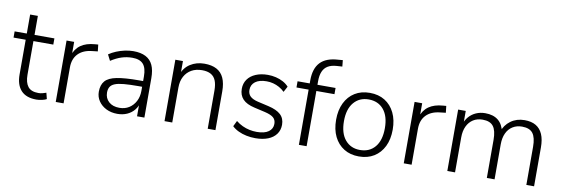

<svg xmlns="http://www.w3.org/2000/svg" viewBox="-53 -1097 4378 1493"><g transform="rotate(10 2136.0 -350.0)"><path d="M263 8Q182 8 141.5 -36Q101 -80 101 -162V-436H5V-485H101V-635H162V-485H319V-436H162V-170Q162 -109 187 -77Q212 -45 270 -45Q287 -45 303 -49.5Q319 -54 331 -58L343 -10Q332 -3 308 2.5Q284 8 263 8Z M415 0V-485H475V-371H465Q484 -430 526.5 -460Q569 -490 638 -495L663 -497L669 -444L626 -439Q555 -432 516 -392Q477 -352 477 -284V0Z M902 8Q853 8 814.5 -11Q776 -30 753.5 -63Q731 -96 731 -137Q731 -191 758 -222Q785 -253 849 -265.5Q913 -278 1025 -278H1068V-233H1026Q959 -233 913.5 -229Q868 -225 842 -214.5Q816 -204 805.5 -186Q795 -168 795 -142Q795 -97 826 -69Q857 -41 910 -41Q953 -41 985.5 -61.5Q1018 -82 1037 -118Q1056 -154 1056 -200V-314Q1056 -381 1029 -411.5Q1002 -442 943 -442Q899 -442 858.5 -429Q818 -416 775 -388L751 -435Q777 -453 808.5 -466Q840 -479 874.5 -486.5Q909 -494 942 -494Q1001 -494 1039.5 -474Q1078 -454 1096.5 -414Q1115 -374 1115 -311V0H1057V-117H1067Q1058 -78 1035 -50Q1012 -22 978 -7Q944 8 902 8Z M1274 0V-485H1334V-372H1323Q1343 -432 1391.5 -463Q1440 -494 1503 -494Q1561 -494 1599.5 -473.5Q1638 -453 1657 -411Q1676 -369 1676 -306V0H1615V-301Q1615 -349 1602.5 -380Q1590 -411 1563 -426Q1536 -441 1494 -441Q1446 -441 1410.5 -421Q1375 -401 1355 -364Q1335 -327 1335 -277V0Z M1992 8Q1956 8 1921.5 1Q1887 -6 1857.5 -20Q1828 -34 1807 -54L1829 -99Q1854 -79 1881 -66.5Q1908 -54 1936.5 -48Q1965 -42 1994 -42Q2055 -42 2087 -65Q2119 -88 2119 -127Q2119 -159 2098.5 -176.5Q2078 -194 2032 -205L1945 -225Q1882 -239 1852 -270.5Q1822 -302 1822 -352Q1822 -395 1844.5 -427Q1867 -459 1908.5 -476.5Q1950 -494 2004 -494Q2037 -494 2068 -486.5Q2099 -479 2125 -465Q2151 -451 2170 -430L2146 -385Q2127 -404 2103.5 -417Q2080 -430 2055 -436.5Q2030 -443 2003 -443Q1945 -443 1913.5 -419Q1882 -395 1882 -354Q1882 -323 1901.5 -304Q1921 -285 1963 -275L2050 -255Q2115 -240 2147 -210.5Q2179 -181 2179 -131Q2179 -88 2156 -56.5Q2133 -25 2091 -8.5Q2049 8 1992 8Z M2335 0V-436H2239V-485H2351L2335 -469V-509Q2335 -603 2381 -651.5Q2427 -700 2522 -705L2557 -708L2562 -658L2516 -655Q2475 -652 2448.5 -636Q2422 -620 2409 -589.5Q2396 -559 2396 -514V-471L2387 -485H2539V-436H2396V0Z M2809 8Q2741 8 2691 -23Q2641 -54 2613.5 -110Q2586 -166 2586 -243Q2586 -319 2613.5 -375.5Q2641 -432 2691 -463Q2741 -494 2809 -494Q2878 -494 2928 -463Q2978 -432 3005.5 -375.5Q3033 -319 3033 -243Q3033 -166 3005.5 -110Q2978 -54 2928 -23Q2878 8 2809 8ZM2809 -43Q2884 -43 2927.5 -95Q2971 -147 2971 -243Q2971 -338 2927.5 -390Q2884 -442 2809 -442Q2736 -442 2692 -390Q2648 -338 2648 -243Q2648 -147 2692 -95Q2736 -43 2809 -43Z M3163 0V-485H3223V-371H3213Q3232 -430 3274.5 -460Q3317 -490 3386 -495L3411 -497L3417 -444L3374 -439Q3303 -432 3264 -392Q3225 -352 3225 -284V0Z M3507 0V-485H3567V-372H3556Q3568 -411 3591.5 -438Q3615 -465 3648 -479.5Q3681 -494 3720 -494Q3784 -494 3822.5 -463Q3861 -432 3873 -370H3858Q3875 -426 3921.5 -460Q3968 -494 4031 -494Q4085 -494 4120.5 -473Q4156 -452 4174 -410.5Q4192 -369 4192 -306V0H4131V-301Q4131 -374 4105.5 -407.5Q4080 -441 4020 -441Q3978 -441 3946 -421Q3914 -401 3897 -364Q3880 -327 3880 -276V0H3819V-301Q3819 -374 3793.5 -407.5Q3768 -441 3709 -441Q3666 -441 3634.5 -421Q3603 -401 3585.5 -364Q3568 -327 3568 -276V0Z"/></g></svg>

Font: Nunito Sans 12pt Light
Style: Regular
Weight: 300
Designer: Vernon Adams
Foundry: Vernon Adams
Version: Version 3.101;gftools[0.9.27]